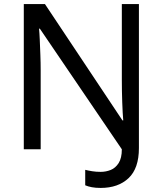

<svg xmlns="http://www.w3.org/2000/svg" viewBox="-20 -734 800 944"><path d="M475 190Q450 190 431.5 186.5Q413 183 399 177V101Q415 105 434 108Q453 111 475 111Q501 111 524.5 101.5Q548 92 563.5 67.5Q579 43 579 0L176 -593H172Q174 -574 175.5 -539Q177 -504 178.5 -464Q180 -424 180 -387V0H97V-714H201L582 -142H586Q583 -174 581 -230.5Q579 -287 579 -342V-714H663V-6Q663 94 612 142Q561 190 475 190Z"/></svg>

Font: Noto Sans Tifinagh Adrar
Style: Regular
Weight: 400
Designer: JamraPatel
Foundry: JamraPatel LLC
Version: Version 2.006; ttfautohint (v1.8.4.7-5d5b)